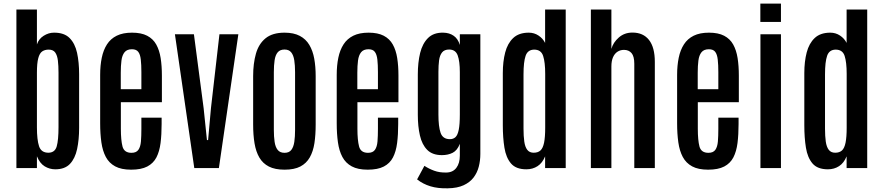

<svg xmlns="http://www.w3.org/2000/svg" viewBox="-20 -920 4836 1051"><path d="M282.7 6.8Q251.5 6.8 224.6 -9.5Q197.8 -25.9 182.1 -64.5V0H69.8V-867.7H182.1V-676.8Q191.9 -707 219 -724.1Q246.1 -741.2 274.9 -741.2Q331.1 -741.7 360.8 -711.9Q390.6 -682.1 401.9 -630.6Q413.1 -579.1 413.1 -513.7V-220.2Q413.1 -155.8 402.1 -104.2Q391.1 -52.7 363 -22.9Q335 6.8 282.7 6.8ZM245.1 -84Q280.8 -84.5 290.5 -118.9Q300.3 -153.3 300.3 -225.1V-522.5Q300.3 -560.1 296.9 -588.4Q293.5 -616.7 282.2 -632.6Q271 -648.4 246.6 -648.4Q225.6 -648.4 211.2 -638.7Q196.8 -628.9 189.5 -601.6Q182.1 -574.2 182.1 -522V-223.1Q182.1 -154.8 193.8 -119.4Q205.6 -84 245.1 -84Z M697.8 8.8Q644 8.8 610.6 -9.3Q577.1 -27.3 559.3 -60.8Q541.5 -94.2 534.9 -141.1Q528.3 -188 528.3 -245.1V-510.3Q528.3 -561.5 537.1 -604Q545.9 -646.5 565.7 -677.2Q585.4 -708 619.1 -724.6Q652.8 -741.2 702.6 -741.2Q753.4 -741.2 785.6 -724.4Q817.9 -707.5 835.2 -676.5Q852.5 -645.5 859.4 -602.3Q866.2 -559.1 866.2 -506.3V-360.4H641.6V-215.3Q641.6 -152.8 650.6 -118.2Q659.7 -83.5 699.7 -83.5Q726.1 -83.5 737.5 -99.9Q749 -116.2 751.5 -145.8Q753.9 -175.3 753.9 -214.4V-275.9H864.7V-241.2Q864.7 -183.6 858.9 -137.2Q853 -90.8 836.2 -58.3Q819.3 -25.9 786.1 -8.5Q752.9 8.8 697.8 8.8ZM641.1 -431.6H753.9V-525.4Q753.9 -565.9 750.7 -594Q747.6 -622.1 736.8 -636.2Q726.1 -650.4 702.1 -650.4Q674.8 -650.4 661.6 -633.8Q648.4 -617.2 644.8 -588.4Q641.1 -559.6 641.1 -522Z M1043.5 0 937.5 -732.4H1041.5L1094.7 -327.6L1112.8 -153.3H1119.1L1134.8 -328.1L1181.2 -732.4H1284.7L1178.2 0Z M1537.6 8.8Q1485.4 8.8 1451.9 -8.3Q1418.5 -25.4 1399.7 -57.6Q1380.9 -89.8 1373.3 -135.5Q1365.7 -181.2 1365.7 -238.3V-503.4Q1365.7 -572.3 1380.9 -626Q1396 -679.7 1433.6 -710.4Q1471.2 -741.2 1537.6 -741.2Q1587.9 -741.2 1621.1 -723.6Q1654.3 -706.1 1673.3 -674.1Q1692.4 -642.1 1700.2 -598.6Q1708 -555.2 1708 -503.4V-238.3Q1708 -182.1 1701.2 -136.7Q1694.3 -91.3 1675.8 -58.6Q1657.2 -25.9 1624 -8.5Q1590.8 8.8 1537.6 8.8ZM1537.6 -83.5Q1562.5 -83.5 1574.7 -99.4Q1586.9 -115.2 1591.1 -143.6Q1595.2 -171.9 1595.2 -209V-524.9Q1595.2 -562.5 1590.8 -590.3Q1586.4 -618.2 1574 -633.5Q1561.5 -648.9 1537.6 -648.9Q1512.7 -648.9 1500 -633.5Q1487.3 -618.2 1483.2 -590.3Q1479 -562.5 1479 -524.9V-209Q1479 -171.9 1483.2 -143.6Q1487.3 -115.2 1500 -99.4Q1512.7 -83.5 1537.6 -83.5Z M1992.7 8.8Q1939 8.8 1905.5 -9.3Q1872.1 -27.3 1854.2 -60.8Q1836.4 -94.2 1829.8 -141.1Q1823.2 -188 1823.2 -245.1V-510.3Q1823.2 -561.5 1832 -604Q1840.8 -646.5 1860.6 -677.2Q1880.4 -708 1914.1 -724.6Q1947.8 -741.2 1997.6 -741.2Q2048.3 -741.2 2080.6 -724.4Q2112.8 -707.5 2130.1 -676.5Q2147.5 -645.5 2154.3 -602.3Q2161.1 -559.1 2161.1 -506.3V-360.4H1936.5V-215.3Q1936.5 -152.8 1945.6 -118.2Q1954.6 -83.5 1994.6 -83.5Q2021 -83.5 2032.5 -99.9Q2043.9 -116.2 2046.4 -145.8Q2048.8 -175.3 2048.8 -214.4V-275.9H2159.7V-241.2Q2159.7 -183.6 2153.8 -137.2Q2147.9 -90.8 2131.1 -58.3Q2114.3 -25.9 2081.1 -8.5Q2047.9 8.8 1992.7 8.8ZM1936 -431.6H2048.8V-525.4Q2048.8 -565.9 2045.7 -594Q2042.5 -622.1 2031.7 -636.2Q2021 -650.4 1997.1 -650.4Q1969.7 -650.4 1956.5 -633.8Q1943.4 -617.2 1939.7 -588.4Q1936 -559.6 1936 -522Z M2431.6 110.8Q2377 112.3 2335.7 99.6Q2294.4 86.9 2263.2 62L2303.2 -12.2Q2326.7 3.4 2356.4 14.4Q2386.2 25.4 2423.3 24.4Q2459 23.9 2478 -1.2Q2497.1 -26.4 2497.1 -67.9V-132.8Q2483.4 -96.7 2458 -83.7Q2432.6 -70.8 2398.9 -70.8Q2347.2 -70.8 2318.6 -99.6Q2290 -128.4 2278.6 -178.5Q2267.1 -228.5 2267.1 -291.5V-512.2Q2267.1 -578.1 2279.8 -629.9Q2292.5 -681.6 2323 -711.9Q2353.5 -742.2 2406.2 -741.2Q2439.9 -740.7 2463.6 -724.1Q2487.3 -707.5 2497.1 -673.8V-732.4H2609.4V-77.6Q2609.4 -41 2600.8 -7.8Q2592.3 25.4 2572.3 51.8Q2552.2 78.1 2517.8 94Q2483.4 109.9 2431.6 110.8ZM2442.9 -158.2Q2461.4 -158.2 2473.4 -169.4Q2485.4 -180.7 2491.2 -210Q2497.1 -239.3 2497.1 -293.5V-525.4Q2497.1 -584.5 2485.4 -616.7Q2473.6 -648.9 2438.5 -648.9Q2412.6 -648.9 2399.9 -633.1Q2387.2 -617.2 2383.5 -589.8Q2379.9 -562.5 2379.9 -526.4V-292.5Q2379.9 -227.5 2391.8 -192.9Q2403.8 -158.2 2442.9 -158.2Z M2861.3 6.8Q2804.7 6.8 2777.3 -25.1Q2750 -57.1 2741.2 -111.6Q2732.4 -166 2732.4 -234.4V-520Q2732.4 -583 2745.4 -632.8Q2758.3 -682.6 2789.3 -711.9Q2820.3 -741.2 2874.5 -741.2Q2904.3 -741.2 2928 -725.3Q2951.7 -709.5 2963.9 -685.1V-867.7H3076.7V0H2963.9V-64Q2949.2 -27.8 2922.6 -10.5Q2896 6.8 2861.3 6.8ZM2901.4 -84Q2924.8 -84 2938.5 -96.4Q2952.1 -108.9 2958.3 -139.2Q2964.4 -169.4 2964.4 -221.7V-515.1Q2964.4 -579.1 2953.1 -613.8Q2941.9 -648.4 2903.8 -648.4Q2868.7 -647.9 2857.2 -614.5Q2845.7 -581.1 2845.7 -513.2V-215.3Q2845.7 -174.8 2849.9 -145.3Q2854 -115.7 2866.2 -99.9Q2878.4 -84 2901.4 -84Z M3214.4 0V-867.7H3326.7V-652.3Q3336.4 -687.5 3367.2 -714.6Q3397.9 -741.7 3441.9 -741.7Q3501 -741.7 3532.7 -701.2Q3564.5 -660.6 3564.5 -581.1V0H3452.1V-570.8Q3452.1 -611.8 3437 -629.4Q3421.9 -647 3395.5 -647Q3375.5 -647 3359.9 -636.7Q3344.2 -626.5 3335.4 -606.2Q3326.7 -585.9 3326.7 -555.7V0Z M3856 8.8Q3802.2 8.8 3768.8 -9.3Q3735.4 -27.3 3717.5 -60.8Q3699.7 -94.2 3693.1 -141.1Q3686.5 -188 3686.5 -245.1V-510.3Q3686.5 -561.5 3695.3 -604Q3704.1 -646.5 3723.9 -677.2Q3743.7 -708 3777.3 -724.6Q3811 -741.2 3860.8 -741.2Q3911.6 -741.2 3943.8 -724.4Q3976.1 -707.5 3993.4 -676.5Q4010.7 -645.5 4017.6 -602.3Q4024.4 -559.1 4024.4 -506.3V-360.4H3799.8V-215.3Q3799.8 -152.8 3808.8 -118.2Q3817.9 -83.5 3857.9 -83.5Q3884.3 -83.5 3895.8 -99.9Q3907.2 -116.2 3909.7 -145.8Q3912.1 -175.3 3912.1 -214.4V-275.9H4022.9V-241.2Q4022.9 -183.6 4017.1 -137.2Q4011.2 -90.8 3994.4 -58.3Q3977.5 -25.9 3944.3 -8.5Q3911.1 8.8 3856 8.8ZM3799.3 -431.6H3912.1V-525.4Q3912.1 -565.9 3908.9 -594Q3905.8 -622.1 3895 -636.2Q3884.3 -650.4 3860.4 -650.4Q3833 -650.4 3819.8 -633.8Q3806.6 -617.2 3803 -588.4Q3799.3 -559.6 3799.3 -522Z M4142.6 0V-732.4H4254.9V0ZM4142.1 -799.8V-900.4H4254.9V-799.8Z M4511.7 6.8Q4455.1 6.8 4427.7 -25.1Q4400.4 -57.1 4391.6 -111.6Q4382.8 -166 4382.8 -234.4V-520Q4382.8 -583 4395.8 -632.8Q4408.7 -682.6 4439.7 -711.9Q4470.7 -741.2 4524.9 -741.2Q4554.7 -741.2 4578.4 -725.3Q4602.1 -709.5 4614.3 -685.1V-867.7H4727.1V0H4614.3V-64Q4599.6 -27.8 4573 -10.5Q4546.4 6.8 4511.7 6.8ZM4551.8 -84Q4575.2 -84 4588.9 -96.4Q4602.5 -108.9 4608.6 -139.2Q4614.7 -169.4 4614.7 -221.7V-515.1Q4614.7 -579.1 4603.5 -613.8Q4592.3 -648.4 4554.2 -648.4Q4519 -647.9 4507.6 -614.5Q4496.1 -581.1 4496.1 -513.2V-215.3Q4496.1 -174.8 4500.2 -145.3Q4504.4 -115.7 4516.6 -99.9Q4528.8 -84 4551.8 -84Z"/></svg>

Font: Antonio SemiBold
Style: Regular
Weight: 600
Designer: Vernon Adams
Foundry: Vernon Adams
Version: Version 1.002